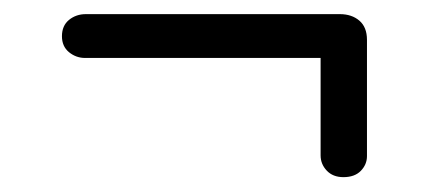

<svg xmlns="http://www.w3.org/2000/svg" viewBox="-20 -440 609 265"><path d="M65.5 -390Q65.5 -404.5 75.2 -412.5Q85 -420.5 98.5 -420.5H449Q465.5 -420.5 476 -411.5Q486.5 -402.5 486.5 -385V-224.5Q486.5 -213 478 -204.2Q469.5 -195.5 454 -195.5Q439.5 -195.5 431 -204.5Q422.5 -213.5 422.5 -225.5V-360H97.5Q85 -360 75.2 -368Q65.5 -376 65.5 -390Z"/></svg>

Font: Fraunces 9pt Soft
Style: Regular
Weight: 400
Version: Version 1.000;[0bf87f6ff]